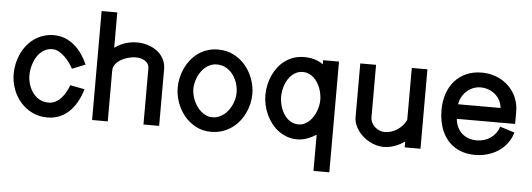

<svg xmlns="http://www.w3.org/2000/svg" viewBox="-54 -852 3356 1211"><g transform="rotate(5 1624.0 -246.0)"><path d="M479.4 -189.2 388 -206.7Q380.4 -185.4 368.7 -163.8Q356.9 -142.1 340.9 -124.6Q324.9 -107 304.5 -96.1Q284.1 -85.3 259.6 -85.3Q238.3 -85.3 219.9 -91.8Q201.6 -98.3 186.8 -110Q172 -121.6 160.5 -137.1Q149.1 -152.6 141.4 -170.6Q133.7 -188.6 129.7 -208.2Q125.7 -227.8 125.7 -247.1Q125.7 -265.8 129.2 -286.1Q132.7 -306.3 139.8 -326Q146.9 -345.7 157.6 -363.3Q168.3 -381 182.8 -394.3Q197.4 -407.7 215.7 -415.5Q234.1 -423.3 256.3 -423.3Q277.3 -423.3 297.1 -412.4Q316.8 -401.5 334.1 -384.9Q351.4 -368.4 365.5 -348.7Q379.7 -329.1 389.3 -311.2L473.1 -344.6Q458.2 -378.3 437.4 -408.7Q416.5 -439.2 389.6 -462.3Q362.7 -485.4 330 -498.8Q297.3 -512.2 258.8 -512.2Q223.2 -512.2 192.2 -502.1Q161.1 -492 135.3 -474Q109.5 -456.1 89.2 -431.1Q68.8 -406.1 54.9 -376.7Q40.9 -347.3 33.4 -314.3Q26 -281.3 26 -247.1Q26 -196.8 43.2 -150.4Q60.4 -104.1 91.3 -68.8Q122.2 -33.4 165.5 -12.3Q208.9 8.8 261.2 8.8Q301.4 8.8 335.4 -4.9Q369.4 -18.6 397 -44.2Q424.6 -69.9 445.4 -106.6Q466.1 -143.4 479.4 -189.2Z M643.4 -689.9H544.2V0H643.4V-322.3Q643.4 -337.9 650.1 -351Q656.9 -364.1 668 -374.7Q679.1 -385.3 693.7 -393.3Q708.2 -401.3 723.9 -406.6Q739.6 -412 755.2 -414.8Q770.9 -417.6 784.5 -417.6Q799.7 -417.6 814.9 -414.1Q830.1 -410.6 842.2 -403.1Q854.3 -395.5 861.9 -383.4Q869.4 -371.4 869.4 -354.4V0H968.7V-358.2Q968.7 -383.4 961.4 -404.4Q954.2 -425.5 941.4 -442.6Q928.5 -459.8 911 -472.8Q893.5 -485.8 873 -494.6Q852.5 -503.3 830 -507.8Q807.4 -512.2 784.5 -512.2Q765.2 -512.2 746.4 -509.2Q727.6 -506.2 710.1 -500.5Q692.6 -494.7 675.8 -486.1Q659 -477.4 643.4 -466.1Z M1536.9 -251Q1536.9 -297.9 1520.5 -344.5Q1504 -391.1 1473.2 -428.5Q1442.4 -465.8 1397.9 -489Q1353.5 -512.2 1297.9 -512.2Q1261 -512.2 1229 -501.5Q1197.1 -490.7 1171.2 -472.2Q1145.4 -453.6 1125.4 -428.5Q1105.4 -403.3 1091.8 -374.3Q1078.2 -345.2 1071.2 -313.7Q1064.2 -282.2 1064.2 -251Q1064.2 -205.1 1080.2 -158.9Q1096.2 -112.8 1126.4 -75.4Q1156.6 -38.1 1199.9 -14.6Q1243.3 8.8 1297.9 8.8Q1335 8.8 1367.3 -1.7Q1399.6 -12.2 1426.1 -30.5Q1452.6 -48.8 1473.3 -73.7Q1494 -98.6 1508 -127.7Q1522.1 -156.7 1529.5 -188.2Q1536.9 -219.7 1536.9 -251ZM1437.2 -250.9Q1437.2 -232.5 1432.8 -213Q1428.3 -193.5 1420.1 -174.9Q1411.8 -156.3 1399.7 -139.6Q1387.6 -122.9 1371.9 -110.4Q1356.2 -97.9 1337.7 -90.6Q1319.1 -83.4 1297.9 -83.4Q1277.8 -83.4 1259.9 -91Q1241.9 -98.5 1227 -111.3Q1212.1 -124 1200.2 -140.9Q1188.3 -157.8 1180.1 -176.5Q1171.9 -195.2 1167.6 -214.4Q1163.3 -233.5 1163.3 -250.9Q1163.3 -268.8 1167.3 -287.9Q1171.4 -306.9 1179.1 -325.5Q1186.9 -344.1 1198.5 -360.8Q1210.1 -377.6 1225.1 -390.2Q1240.1 -402.9 1258.4 -410.2Q1276.7 -417.6 1298 -417.6Q1331.9 -417.6 1358 -402.2Q1384.1 -386.8 1401.7 -362.7Q1419.2 -338.7 1428.2 -309.1Q1437.2 -279.5 1437.2 -250.9Z M2063.5 -502.9H1963.2V-476.5Q1950.2 -486.4 1935.8 -493.1Q1921.5 -499.8 1906.2 -504.1Q1890.8 -508.3 1874.9 -510.3Q1859 -512.2 1842.7 -512.2Q1807.5 -512.2 1777.1 -502Q1746.7 -491.7 1721.9 -473.6Q1697.1 -455.6 1678 -430.8Q1658.9 -406 1645.9 -377.1Q1632.9 -348.1 1626.1 -316.4Q1619.3 -284.6 1619.3 -252Q1619.3 -220.9 1626.3 -189.4Q1633.3 -157.9 1646.8 -128.9Q1660.3 -99.8 1679.6 -74.7Q1699 -49.6 1724 -31.1Q1748.9 -12.6 1778.8 -1.9Q1808.6 8.8 1842.7 8.8Q1875.3 8.8 1905.8 -2.4Q1936.2 -13.7 1963.2 -31.2V198.2H2063.5ZM1719 -252Q1719 -269.8 1722.5 -289Q1725.9 -308.2 1732.6 -326.5Q1739.4 -344.8 1749.7 -361.4Q1760.1 -378 1773.7 -390.5Q1787.4 -403 1804.7 -410.3Q1822 -417.6 1842.7 -417.6Q1863.1 -417.6 1880.3 -410.1Q1897.5 -402.5 1911.2 -390.1Q1925 -377.6 1935.6 -361Q1946.2 -344.3 1953.1 -325.9Q1960 -307.5 1963.5 -288.4Q1967.1 -269.3 1967.1 -252Q1967.1 -235.3 1963.4 -216.5Q1959.8 -197.7 1952.6 -179.1Q1945.5 -160.5 1934.8 -143.7Q1924.1 -126.9 1910.4 -114Q1896.6 -101.2 1879.6 -93.6Q1862.6 -85.9 1842.7 -85.9Q1821.8 -85.9 1804.3 -93.4Q1786.9 -100.8 1773.2 -113.2Q1759.6 -125.7 1749.4 -142.2Q1739.2 -158.7 1732.4 -177.2Q1725.6 -195.8 1722.3 -215.1Q1719 -234.4 1719 -252Z M2623.3 -502.9H2524.3V-174Q2515.3 -154.8 2501.1 -138.4Q2486.8 -122.1 2469 -110.4Q2451.3 -98.6 2430.7 -92Q2410.1 -85.4 2388.7 -85.4Q2371.6 -85.4 2355.3 -92.1Q2339 -98.8 2326.3 -110.6Q2313.7 -122.4 2306 -137.9Q2298.2 -153.5 2298.2 -171.1V-502.9H2198.2V-163.4Q2198.2 -140.1 2206.2 -118.5Q2214.3 -96.8 2228.1 -77.6Q2241.9 -58.5 2260.4 -42.6Q2278.9 -26.7 2300 -15.3Q2321.1 -3.9 2343.9 2.4Q2366.8 8.8 2388.7 8.8Q2407.6 8.8 2425.5 5.6Q2443.4 2.3 2460.2 -3.7Q2477.1 -9.7 2492.8 -18.2Q2508.5 -26.7 2523.3 -37V0H2623.3Z M3111.6 -182.5Q3104.8 -159.6 3091.2 -141.2Q3077.6 -122.8 3059.2 -109.9Q3040.7 -97.1 3018.4 -90.3Q2996.1 -83.5 2972.1 -83.5Q2943.8 -83.5 2919.7 -92Q2895.7 -100.6 2877.9 -116.6Q2860.1 -132.5 2849 -155.6Q2838 -178.6 2835.3 -207.9H3204.4V-284.6Q3204.4 -318 3195.9 -347.8Q3187.5 -377.5 3172.1 -402.9Q3156.6 -428.2 3135 -448.4Q3113.3 -468.7 3087 -482.8Q3060.6 -497 3030.4 -504.6Q3000.2 -512.2 2967.6 -512.2Q2911.4 -512.2 2867.9 -492.2Q2824.4 -472.3 2794.6 -437.7Q2764.8 -403.2 2749.5 -356.4Q2734.1 -309.6 2734.1 -255.9Q2734.1 -219 2740.5 -185Q2746.9 -151 2759.8 -121.6Q2772.8 -92.2 2792.3 -68.2Q2811.8 -44.1 2837.9 -27.1Q2864.1 -10 2897 -0.6Q2930 8.8 2969.3 8.8Q2995.7 8.8 3021.3 4.1Q3047 -0.7 3070.8 -9.9Q3094.6 -19 3115.7 -32.9Q3136.8 -46.7 3154.1 -64.7Q3171.3 -82.7 3184.3 -105Q3197.3 -127.2 3204.3 -153.6ZM2835.3 -300.2Q2837.4 -316.5 2843.5 -331.5Q2849.5 -346.5 2858.6 -359.6Q2867.7 -372.8 2879.6 -383.7Q2891.6 -394.7 2905.6 -402.4Q2919.6 -410.2 2935.3 -414.4Q2951 -418.6 2967.6 -418.6Q2993.9 -418.6 3017.5 -410Q3041 -401.4 3059.5 -385.9Q3077.9 -370.4 3089.7 -348.7Q3101.5 -327 3104.2 -300.2Z"/></g></svg>

Font: Saysettha
Style: Regular
Weight: 400
Designer: John M. Durdin
Foundry: Lao Script for Windows
Version: Version 2.201